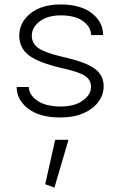

<svg xmlns="http://www.w3.org/2000/svg" viewBox="-20 -522 535 861"><path d="M227.5 105H287.1L224.1 319.3L182.6 304.2ZM251.5 -502Q341.8 -502 392.1 -462.6Q442.4 -423.3 442.4 -364.7H388.7Q388.2 -400.9 352.5 -427Q316.9 -453.1 252.9 -453.1Q193.4 -453.1 158 -426Q122.6 -398.9 122.6 -362.8Q122.6 -327.1 151.9 -306.4Q181.2 -285.6 260.7 -267.1Q361.8 -244.6 403.3 -215.1Q444.8 -185.5 444.8 -135.3Q444.8 -96.7 420.9 -64.7Q397 -32.7 353.3 -13.9Q309.6 4.9 250.5 4.9Q158.2 4.9 106.4 -34.7Q54.7 -74.2 54.7 -131.8H108.9Q109.9 -96.7 147.5 -70.6Q185.1 -44.4 252 -44.4Q314.5 -44.4 351.3 -71Q388.2 -97.7 388.2 -133.3Q388.2 -164.6 359.6 -182.6Q331.1 -200.7 252.4 -217.8Q149.9 -242.2 108.2 -274.9Q66.4 -307.6 66.4 -362.8Q66.4 -420.9 116.2 -461.4Q166 -502 251.5 -502Z"/></svg>

Font: Estedad-FD Light
Style: Regular
Weight: 300
Designer: Amin Abedi
Version: Version 7.3